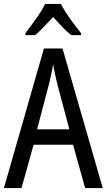

<svg xmlns="http://www.w3.org/2000/svg" viewBox="-20 -963 547 983"><path d="M416 0 354 -222H152L90 0H0L205 -715H300L506 0ZM274 -530Q269 -553 262 -582.5Q255 -612 252 -634Q248 -608 242 -581Q236 -554 230 -530L170 -301H335ZM292 -943Q309 -909 339 -867Q369 -825 395 -793V-783H345Q322 -801 299 -825Q276 -849 252 -876Q227 -849 203.5 -824.5Q180 -800 160 -783H110V-793Q137 -828 166 -869Q195 -910 211 -943Z"/></svg>

Font: Noto Sans Malayalam Condensed
Style: Regular
Weight: 400
Width: 3
Designer: Jelle Bosma - Monotype Design Team
Foundry: Monotype Imaging Inc.
Version: Version 2.104; ttfautohint (v1.8.4.7-5d5b)